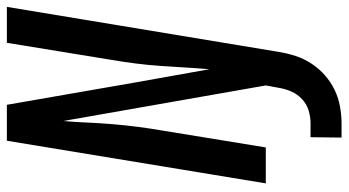

<svg xmlns="http://www.w3.org/2000/svg" viewBox="-242 -532 990 545"><g transform="rotate(-90 252.5 -260.0)"><path d="M134 215 135 127H175Q193 127 211 121.5Q229 116 243 103Q257 90 264.5 73Q272 56 275 38L282 0L181 -575Q178 -540 176.5 -505Q175 -470 172 -434.5Q169 -399 164.5 -364Q160 -329 154 -294L106 0H4L125 -735H227L290 -373L328 -160Q331 -195 333 -230Q335 -265 337.5 -300.5Q340 -336 344.5 -371Q349 -406 355 -441L403 -735H505L377 38Q373 62 365.5 85Q358 108 344 129.5Q330 151 310.5 168Q291 185 269 195.5Q247 206 222.5 210.5Q198 215 175 215Z"/></g></svg>

Font: Iosevka SS18 Semibold
Style: Italic
Weight: 600
Italic angle: -9°
Monospace: yes
Designer: Belleve Invis
Foundry: Belleve Invis
Version: Version 25.1.1; ttfautohint (v1.8.4)